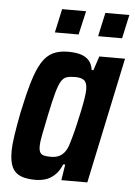

<svg xmlns="http://www.w3.org/2000/svg" viewBox="-51 -727 543 774"><g transform="rotate(5 220.5 -339.5)"><path d="M122 8Q85 8 61.5 -1.5Q38 -11 27 -34Q16 -57 16 -97Q16 -125 22 -164.5Q28 -204 38 -256Q54 -332 69 -382.5Q84 -433 102.5 -463Q121 -493 146.5 -505.5Q172 -518 208 -518Q239 -518 260 -511.5Q281 -505 293.5 -490.5Q306 -476 309 -453H316L335 -510H439L331 0H226L236 -64H228Q216 -35 198 -19Q180 -3 160.5 2.5Q141 8 122 8ZM176 -90Q192 -90 205 -95Q218 -100 228 -111.5Q238 -123 245 -142Q249 -155 255.5 -178Q262 -201 268.5 -229.5Q275 -258 281 -286Q287 -314 290.5 -337Q294 -360 294 -372Q294 -399 282.5 -409Q271 -419 245 -419Q225 -419 211.5 -415Q198 -411 188.5 -395Q179 -379 170 -346Q161 -313 149 -255Q139 -206 133 -176Q127 -146 127 -128Q127 -112 132 -103.5Q137 -95 148 -92.5Q159 -90 176 -90ZM323 -591 344 -687H441L420 -591ZM148 -591 169 -687H266L244 -591Z"/></g></svg>

Font: Saira Condensed SemiBold
Style: Italic
Weight: 600
Width: 3
Italic angle: -12°
Designer: Hector Gatti with collaboration of the Omnibus-Type team
Foundry: Omnibus-Type
Version: Version 1.101